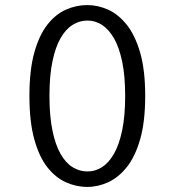

<svg xmlns="http://www.w3.org/2000/svg" viewBox="-20 -726 690 757"><path d="M324.5 11Q280.5 11 239.5 -7.5Q198.5 -26 166.2 -67.2Q134 -108.5 115 -177.5Q96 -246.5 96 -348Q96 -449 115 -517.8Q134 -586.5 166.2 -628Q198.5 -669.5 239.5 -687.8Q280.5 -706 324.5 -706Q366 -706 406.5 -687.8Q447 -669.5 480 -628Q513 -586.5 532.8 -517.8Q552.5 -449 552.5 -348Q552.5 -246.5 532.8 -177.5Q513 -108.5 480 -67.2Q447 -26 406.5 -7.5Q366 11 324.5 11ZM324.5 -50Q355 -50 381.5 -66.5Q408 -83 428.8 -118.8Q449.5 -154.5 461.5 -211.2Q473.5 -268 473.5 -348Q473.5 -427.5 461.5 -484Q449.5 -540.5 428.8 -576Q408 -611.5 381.5 -628.2Q355 -645 324.5 -645Q294 -645 266.8 -628.2Q239.5 -611.5 219 -576Q198.5 -540.5 186.8 -484Q175 -427.5 175 -348Q175 -268 186.8 -211.2Q198.5 -154.5 219 -118.8Q239.5 -83 266.8 -66.5Q294 -50 324.5 -50Z"/></svg>

Font: Trispace Thin Light
Style: Regular
Weight: 300
Version: Version 1.210